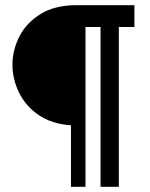

<svg xmlns="http://www.w3.org/2000/svg" viewBox="-20 -720 578 740"><path d="M253.5 0V-237Q178 -242.5 127.8 -277.5Q77.5 -312.5 52.8 -364.2Q28 -416 28 -470.5Q28 -527 55 -579.8Q82 -632.5 136.8 -666.2Q191.5 -700 274.5 -700H498V-616H438V0H367.5V-616H309.5V0Z"/></svg>

Font: Cabin Condensed Medium
Style: Regular
Weight: 500
Width: 3
Designer: Pablo Impallari
Foundry: Pablo Impallari. http://www.impallari.com Igino Marini. http://www.ikern.com
Version: Version 3.001; ttfautohint (v1.8.3)